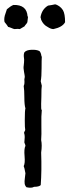

<svg xmlns="http://www.w3.org/2000/svg" viewBox="-49 -886 322 891"><path d="M142 -794Q142 -795 141 -799.5Q140 -804 139 -806Q145 -843 174 -860Q181 -861 192.5 -863Q204 -865 207 -866Q214 -865 226 -857Q236 -850 243 -839Q253 -822 253 -783Q241 -760 199 -751Q187 -751 172 -761Q152 -771 142 -794ZM79 -809Q81 -811 81 -808Q80 -804 79.5 -795.5Q79 -787 78 -783Q76 -778 71 -772.5Q66 -767 65 -764Q44 -752 43 -751Q37 -753 18 -751Q13 -752 4 -756Q-5 -760 -11 -761Q-13 -764 -18.5 -772Q-24 -780 -28 -784Q-32 -802 -23 -825L-17 -843Q-1 -857 13 -863Q76 -865 79 -809ZM140 -27Q132 -19 109 -19Q98 -12 74 -17Q67 -24 65.5 -33.5Q64 -43 66.5 -60.5Q69 -78 69 -82Q64 -110 61 -115Q68 -128 65 -161.5Q62 -195 69 -209Q69 -213 66.5 -218Q64 -223 64 -225Q64 -230 65 -239Q66 -248 65.5 -255Q65 -262 63 -268Q62 -272 65 -276Q68 -280 68 -284Q66 -291 66 -328Q66 -374 69 -383Q64 -399 64 -433.5Q64 -468 61 -487Q66 -496 64 -517Q64 -519 65 -523.5Q66 -528 66 -529Q66 -534 62.5 -552.5Q59 -571 61 -581Q62 -585 62.5 -596Q63 -607 63 -610Q63 -612 62 -619Q61 -626 61.5 -632Q62 -638 64 -643Q73 -654 97 -655Q121 -656 134 -649Q141 -642 143 -627Q145 -623 145 -622Q144 -611 144 -570Q144 -529 140 -509Q141 -506 142.5 -498.5Q144 -491 145 -488Q143 -480 143 -436Q143 -433 142 -404.5Q141 -376 145 -375Q142 -349 143 -304Q144 -259 142 -236Q147 -213 142 -178Q145 -94 140 -27Z"/></svg>

Font: FuturaRenner
Style: Regular
Weight: 400
Designer: Bastien Sozeau
Foundry: NBR — Bastien Sozeau
Version: Version 2.001;PS 002.001;hotconv 1.0.88;makeotf.lib2.5.64775